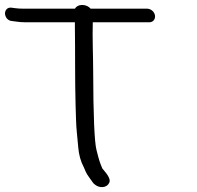

<svg xmlns="http://www.w3.org/2000/svg" viewBox="-61 -664 794 775"><path d="M33.8 -629C21.5 -629 10.6 -629.6 1.1 -630.9L-14 -632.9C-32.3 -635.8 -41 -621.4 -40.8 -609.3C-40.5 -597.4 -31.5 -579.9 -11.8 -579L2.5 -577.1C14.5 -575.2 28.5 -574 42.9 -574H241.3C241.2 -570.5 241.2 -564 241.3 -558.5C242.7 -464.1 241.3 -333.3 244.1 -239L245.9 -181.5C247.2 -137.4 250.6 -121.7 254.8 -69.7C257.3 -39.2 264.4 -12.9 277.9 12.4L285.2 29.5C290.9 42.8 306.1 60.8 311 68.9C318.6 81.6 338.6 95.8 360.4 90C370.5 87.2 377 80.6 380.5 72.3C388.7 53.2 354.6 20.3 352.3 16.4C342.7 -6.7 340.2 -11.5 328.2 -59.8C320.3 -91.4 315.5 -198.6 315.1 -376.8C315 -439.4 311.5 -510.8 313.5 -574H541.7C557.2 -574 567 -587.1 564.5 -602C561.9 -617.8 546.9 -629 532.5 -629H304.9C297.1 -638 284.6 -644 270.8 -644C256.7 -644 246.5 -638.1 241.4 -629Z"/></svg>

Font: MewTooHand
Style: BdWideLta
Weight: 400
Designer: Mew Too, Robert Jablonski
Version: Version 0.77